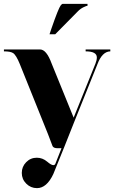

<svg xmlns="http://www.w3.org/2000/svg" viewBox="-30 -762 606 987"><path d="M224.6 -585.9 234.4 -615.2Q270.5 -719.7 282.2 -734.4Q288.1 -742.2 293 -742.2H419.9V-732.4Q415 -732.4 399.9 -725.1Q383.3 -717.3 370.6 -704.1L253.9 -585.9ZM235.4 -435.5 348.6 -157.2 460.9 -435.5Q467.8 -452.6 467.8 -466.8Q467.8 -498 410.2 -498V-507.8H537.1V-498Q495.1 -497.1 470.7 -431.6L354.5 -142.6L299.8 -4.9L244.1 132.8Q210 205.1 160.2 205.1Q127.9 205.1 105 182.1Q82 159.2 82 127Q82 94.7 104.5 71.8Q127 48.8 159.2 48.8Q189 48.8 212.9 69.3Q233.4 86.9 244.1 86.9Q252 86.9 254.9 79.1L286.1 0H266.6Q245.6 0 240.2 -10.7Q239.3 -12.7 216.8 -72.3L72.3 -431.6Q53.2 -479 37.1 -489.3Q23.4 -498 -9.8 -498V-507.8H175.8Q209 -507.8 235.4 -435.5Z"/></svg>

Font: spinwerad
Style: Bold
Weight: 700
Width: 7
Version: Version 0.3